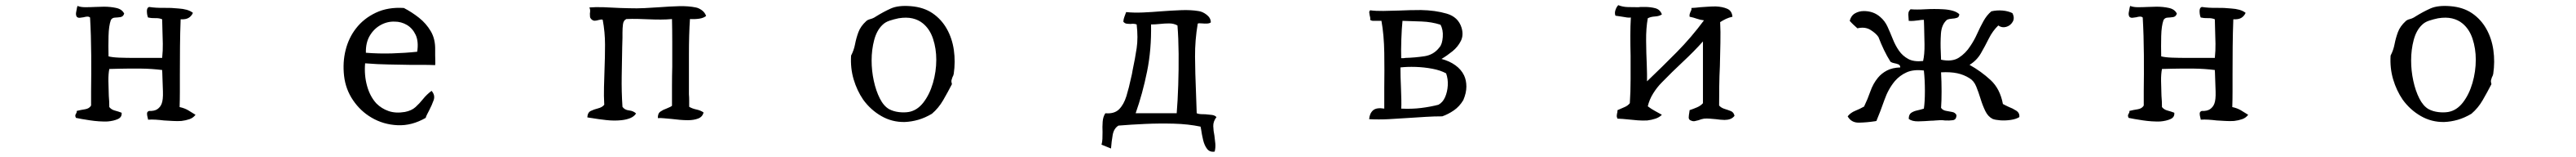

<svg xmlns="http://www.w3.org/2000/svg" viewBox="-20 -509 10040 610"><path d="M742 -63Q733 -51 718.5 -46Q704 -41 687 -39Q671 -38 654 -39Q637 -40 619 -41Q603 -43 587 -44Q571 -45 557 -44Q557 -47 555 -54Q553 -61 553 -68Q553 -75 561 -78Q582 -77 593.5 -85Q605 -93 610 -106Q616 -121 615 -153.5Q614 -186 613 -211Q613 -219 612.5 -226Q612 -233 612 -237Q572 -242 529.5 -242.5Q487 -243 445 -242Q435 -242 425.5 -241.5Q416 -241 406 -241Q402 -221 402.5 -193.5Q403 -166 404 -137Q405 -126 405.5 -115Q406 -104 406 -93Q414 -83 427.5 -79.5Q441 -76 454 -71Q456 -54 439.5 -46.5Q423 -39 399 -37Q367 -36 330.5 -41.5Q294 -47 276 -51Q273 -57 273.5 -60.5Q274 -64 276 -67Q280 -73 279 -78Q295 -82 311.5 -84.5Q328 -87 335 -99Q335 -111 335 -125.5Q335 -140 335 -156Q336 -217 335.5 -294.5Q335 -372 331 -441Q326 -445 319.5 -444.5Q313 -444 306 -442Q299 -441 291.5 -440Q284 -439 279 -444Q275 -451 276.5 -460Q278 -469 280 -479Q281 -484 282 -486Q294 -481 312.5 -481Q331 -481 351 -482Q360 -482 368.5 -482.5Q377 -483 385 -483Q411 -483 433.5 -478Q456 -473 464 -456Q460 -444 449 -442.5Q438 -441 427.5 -440.5Q417 -440 412 -431Q404 -409 403 -369Q402 -329 403 -290Q418 -286 445.5 -285Q473 -284 504 -284Q535 -284 561 -284Q579 -284 592.5 -284Q606 -284 612 -284Q615 -313 614.5 -339.5Q614 -366 613 -394Q613 -404 612.5 -414Q612 -424 612 -434Q601 -439 585.5 -438.5Q570 -438 557 -441Q553 -450 552.5 -464.5Q552 -479 561 -482Q587 -478 617.5 -478.5Q648 -479 676 -476Q693 -475 707.5 -471Q722 -467 732 -459Q726 -446 715 -439.5Q704 -433 684 -434Q682 -382 681.5 -327Q681 -272 681 -219Q681 -185 681 -153.5Q681 -122 680 -93Q699 -89 713.5 -80.5Q728 -72 742 -63Z M1676 -256Q1650 -257 1626 -257Q1602 -257 1578 -257Q1538 -258 1495.5 -258.5Q1453 -259 1403 -263Q1399 -217 1410.5 -175.5Q1422 -134 1447 -107Q1467 -87 1494.5 -77.5Q1522 -68 1558 -74Q1584 -79 1599.5 -93Q1615 -107 1629 -124.5Q1643 -142 1662 -156Q1677 -139 1670 -119.5Q1663 -100 1653 -81Q1649 -73 1645 -65.5Q1641 -58 1639 -51Q1585 -20 1529.5 -22.5Q1474 -25 1428 -52Q1385 -77 1356 -119.5Q1327 -162 1321 -214Q1315 -267 1327 -314.5Q1339 -362 1367 -398Q1397 -437 1444.5 -459.5Q1492 -482 1554 -478Q1585 -462 1613 -440Q1641 -418 1659 -387.5Q1677 -357 1676 -315Q1676 -311 1676 -306Q1676 -301 1676 -295Q1676 -284 1676.5 -272.5Q1677 -261 1676 -256ZM1606 -308Q1612 -348 1600 -373.5Q1588 -399 1566 -412Q1544 -425 1518 -425Q1489 -426 1463 -411.5Q1437 -397 1421 -370Q1405 -343 1406 -304Q1456 -300 1507.5 -301.5Q1559 -303 1606 -308Z M2732 -447Q2722 -439 2705.5 -436.5Q2689 -434 2669 -435Q2665 -376 2665 -297Q2665 -218 2665 -143Q2666 -131 2666 -118.5Q2666 -106 2666 -94Q2678 -87 2694.5 -83.5Q2711 -80 2722 -72Q2718 -55 2701 -48.5Q2684 -42 2661 -42Q2646 -42 2629 -43.5Q2612 -45 2596 -47Q2581 -48 2567.5 -49.5Q2554 -51 2544 -50Q2543 -68 2554 -75.5Q2565 -83 2577 -87Q2583 -90 2588.5 -92Q2594 -94 2599 -98Q2599 -138 2599 -176Q2599 -214 2600 -250Q2600 -299 2600 -345Q2600 -391 2599 -435Q2578 -433 2555 -433Q2532 -433 2508 -434Q2487 -435 2465 -435.5Q2443 -436 2421 -435Q2410 -430 2408 -415Q2406 -400 2406 -382Q2406 -377 2406 -372Q2406 -367 2406 -362Q2406 -354 2405.5 -345Q2405 -336 2405 -327Q2404 -273 2403 -213Q2402 -153 2406 -94Q2414 -82 2431.5 -80Q2449 -78 2459 -68Q2451 -56 2436 -50Q2421 -44 2402 -42Q2374 -39 2342.5 -42.5Q2311 -46 2288 -50Q2282 -51 2277.5 -51.5Q2273 -52 2269 -53Q2270 -72 2282.5 -78Q2295 -84 2311 -88Q2327 -92 2335 -102Q2333 -137 2334 -171Q2335 -205 2336 -238Q2338 -287 2338 -335.5Q2338 -384 2329 -432Q2326 -434 2321.5 -433Q2317 -432 2312 -431Q2306 -429 2298.5 -428.5Q2291 -428 2284 -435Q2280 -439 2279.5 -444.5Q2279 -450 2279 -456Q2280 -462 2280 -468Q2280 -474 2277 -480Q2300 -482 2331.5 -481Q2363 -480 2396 -478Q2405 -478 2414 -477.5Q2423 -477 2432 -477Q2462 -476 2492 -477.5Q2522 -479 2551 -481Q2590 -484 2626.5 -485Q2663 -486 2692 -480Q2703 -478 2715 -469.5Q2727 -461 2732 -447Z M3697 -222Q3696 -218 3695 -215Q3694 -212 3692 -209Q3690 -204 3688.5 -198Q3687 -192 3690 -182Q3674 -151 3656 -120Q3638 -89 3612 -67Q3585 -51 3558.5 -43.5Q3532 -36 3506 -35Q3457 -34 3415 -58Q3373 -82 3344 -122Q3320 -157 3307 -200.5Q3294 -244 3297 -293Q3308 -314 3312.5 -337.5Q3317 -361 3325.5 -384Q3334 -407 3356 -427Q3361 -432 3372.5 -435Q3384 -438 3394 -445Q3423 -463 3452 -476Q3481 -489 3530 -485Q3580 -481 3614.5 -457.5Q3649 -434 3670 -397Q3691 -360 3697.5 -314.5Q3704 -269 3697 -222ZM3629 -277Q3629 -320 3616.5 -358Q3604 -396 3577 -418Q3560 -432 3536.5 -437.5Q3513 -443 3482 -438Q3463 -434 3446.5 -428.5Q3430 -423 3419 -412Q3397 -391 3387 -353.5Q3377 -316 3377 -274Q3377 -234 3385.5 -195Q3394 -156 3409 -126.5Q3424 -97 3445 -85Q3462 -76 3483 -73.5Q3504 -71 3522 -74Q3555 -80 3579 -111Q3603 -142 3616 -186.5Q3629 -231 3629 -277Z M4721 -54Q4708 -37 4708.5 -19Q4709 -1 4713 18Q4715 33 4716.5 48.5Q4718 64 4714 80Q4695 83 4684.5 69.5Q4674 56 4669 35Q4664 14 4661 -7Q4660 -14 4659 -17Q4611 -27 4555 -28.5Q4499 -30 4443 -27.5Q4387 -25 4339 -21Q4321 -10 4316.5 15.5Q4312 41 4310 68Q4301 64 4291.5 60.5Q4282 57 4273 53Q4276 43 4276.5 30.5Q4277 18 4277 4Q4276 -16 4277.5 -36Q4279 -56 4288 -69Q4323 -66 4341.5 -84.5Q4360 -103 4370 -135.5Q4380 -168 4388 -206Q4390 -214 4391.5 -221Q4393 -228 4394 -235Q4404 -282 4410 -322Q4416 -362 4410 -414Q4405 -416 4399 -416.5Q4393 -417 4387 -416Q4379 -416 4371 -417Q4363 -418 4358 -425Q4359 -436 4362.5 -444.5Q4366 -453 4369 -462Q4399 -459 4434 -460.5Q4469 -462 4505 -465Q4545 -468 4583 -469.5Q4621 -471 4651 -466Q4667 -464 4683 -451.5Q4699 -439 4699 -422Q4694 -418 4684.5 -417.5Q4675 -417 4666 -418Q4660 -418 4655 -418.5Q4650 -419 4648 -417Q4637 -353 4637.5 -288.5Q4638 -224 4641 -155Q4642 -134 4642.5 -112.5Q4643 -91 4644 -69Q4651 -66 4660 -65.5Q4669 -65 4678 -65Q4691 -64 4703 -62.5Q4715 -61 4721 -54ZM4569 -410Q4555 -418 4537 -418Q4519 -418 4501 -416Q4492 -415 4483 -414.5Q4474 -414 4466 -414Q4468 -317 4450.5 -231Q4433 -145 4406 -69H4566Q4570 -117 4572 -178Q4574 -239 4573.5 -300Q4573 -361 4569 -410Z M5686 -216Q5695 -197 5695 -172.5Q5695 -148 5683 -120Q5668 -95 5646 -80Q5624 -65 5601 -57Q5569 -57 5537 -55Q5505 -53 5474 -51Q5432 -48 5392.5 -46Q5353 -44 5316 -46Q5318 -69 5331.5 -80.5Q5345 -92 5375 -87Q5375 -106 5375 -126Q5375 -146 5375 -168Q5376 -234 5375 -303.5Q5374 -373 5364 -428Q5360 -428 5356.5 -428Q5353 -428 5349 -428Q5340 -428 5332.5 -428Q5325 -428 5320 -432Q5321 -437 5320 -441.5Q5319 -446 5318 -450Q5317 -455 5316.5 -460Q5316 -465 5320 -469Q5342 -466 5371 -466.5Q5400 -467 5432 -468Q5453 -469 5475 -469.5Q5497 -470 5518 -470Q5574 -469 5618.5 -456Q5663 -443 5676 -402Q5685 -373 5673.5 -350Q5662 -327 5641 -310Q5620 -293 5598 -280Q5629 -272 5652 -255.5Q5675 -239 5686 -216ZM5616 -224Q5594 -236 5562 -242Q5530 -248 5497 -249Q5464 -250 5438 -247Q5438 -230 5438.5 -210Q5439 -190 5440 -170Q5441 -144 5441.5 -121.5Q5442 -99 5441 -87Q5483 -85 5519 -89.5Q5555 -94 5586 -102Q5603 -111 5612 -131.5Q5621 -152 5622.5 -177Q5624 -202 5616 -224ZM5594 -413Q5560 -424 5520 -425.5Q5480 -427 5446 -428Q5443 -399 5441.5 -356.5Q5440 -314 5441 -283Q5445 -283 5449 -283Q5453 -283 5457 -284Q5495 -285 5531.5 -290.5Q5568 -296 5590 -325Q5601 -337 5603 -365.5Q5605 -394 5594 -413Z M6740 -59Q6733 -50 6723 -46.5Q6713 -43 6701 -43Q6693 -43 6684 -44Q6675 -45 6667 -46Q6655 -47 6643.5 -48Q6632 -49 6621 -48Q6615 -47 6610 -45.5Q6605 -44 6600 -42Q6592 -40 6585.5 -38.5Q6579 -37 6572 -40Q6561 -43 6561.5 -53Q6562 -63 6564 -73Q6565 -79 6565 -81Q6580 -86 6594 -92Q6608 -98 6617 -108V-348Q6583 -310 6539.5 -269.5Q6496 -229 6457 -189Q6438 -170 6423 -146Q6408 -122 6402 -96Q6415 -86 6429 -78.5Q6443 -71 6457 -63Q6447 -53 6432 -48Q6417 -43 6400 -41Q6382 -40 6362.5 -41.5Q6343 -43 6325 -45Q6314 -46 6303.5 -47Q6293 -48 6284 -48Q6281 -54 6281 -58Q6281 -62 6282 -67Q6283 -70 6283.5 -73Q6284 -76 6284 -81Q6297 -87 6310.5 -92.5Q6324 -98 6332 -108Q6335 -153 6335 -200Q6335 -247 6335 -292Q6334 -332 6334 -369.5Q6334 -407 6336 -441Q6330 -440 6321.5 -441Q6313 -442 6303 -444Q6297 -445 6290 -446Q6283 -447 6276 -448Q6272 -458 6276 -470Q6280 -482 6287 -489Q6304 -482 6325 -481.5Q6346 -481 6366 -481Q6372 -482 6378 -482Q6384 -482 6390 -482Q6413 -482 6431.5 -477Q6450 -472 6457 -453Q6447 -446 6430 -445Q6413 -444 6402 -438Q6395 -400 6395.5 -350.5Q6396 -301 6398 -259Q6399 -239 6399 -222Q6399 -205 6399 -193Q6458 -249 6515 -306.5Q6572 -364 6621 -430Q6605 -432 6592.5 -436.5Q6580 -441 6565 -444Q6564 -451 6565.5 -455Q6567 -459 6568 -462Q6570 -466 6571.5 -469.5Q6573 -473 6572 -478Q6579 -478 6588 -479Q6597 -480 6607 -481Q6622 -482 6637 -483Q6652 -484 6667 -484Q6693 -483 6711.5 -475Q6730 -467 6732 -444Q6718 -441 6706.5 -435.5Q6695 -430 6684 -423Q6686 -387 6685 -343Q6684 -299 6683 -252Q6681 -213 6680.5 -174.5Q6680 -136 6680 -99Q6688 -90 6701 -86Q6714 -82 6725.5 -77.5Q6737 -73 6740 -59Z M7850 -54Q7837 -46 7816 -43Q7795 -40 7775.5 -41.5Q7756 -43 7746 -47Q7728 -56 7717.5 -77.5Q7707 -99 7699 -125Q7691 -151 7682 -173Q7673 -195 7656 -205Q7634 -219 7607.5 -224.5Q7581 -230 7545 -228Q7547 -191 7547 -153.5Q7547 -116 7545 -90Q7551 -81 7563.5 -78.5Q7576 -76 7588 -74Q7600 -72 7605 -62Q7605 -44 7591 -42Q7577 -40 7560 -41Q7555 -42 7550.5 -42Q7546 -42 7541 -42Q7533 -42 7524 -41Q7515 -40 7506 -40Q7481 -38 7456.5 -37.5Q7432 -37 7419 -47Q7419 -64 7428.5 -70.5Q7438 -77 7452 -80Q7466 -83 7478 -87Q7482 -113 7482 -156Q7482 -199 7478 -235Q7438 -240 7411 -228Q7384 -216 7365 -194Q7339 -163 7324 -120Q7309 -77 7293 -39Q7291 -39 7288 -38Q7255 -33 7225 -32.5Q7195 -32 7181 -57Q7192 -71 7210.5 -78.5Q7229 -86 7245 -95Q7259 -124 7269.5 -154Q7280 -184 7299 -207Q7313 -224 7334 -235Q7355 -246 7386 -247Q7386 -256 7378.5 -259Q7371 -262 7362.5 -263.5Q7354 -265 7348 -269Q7334 -291 7322.5 -315Q7311 -339 7301 -365Q7292 -379 7270.5 -392.5Q7249 -406 7219 -399Q7211 -406 7203.5 -413Q7196 -420 7189 -428Q7194 -448 7209.5 -457Q7225 -466 7244 -466Q7282 -466 7308 -443Q7326 -428 7336.5 -405Q7347 -382 7357 -357Q7367 -332 7381 -312Q7395 -292 7417 -280Q7439 -268 7475 -272Q7481 -298 7480.5 -336.5Q7480 -375 7479 -404Q7479 -412 7478.5 -419.5Q7478 -427 7478 -432Q7473 -432 7467.5 -431.5Q7462 -431 7457 -430Q7448 -429 7439 -428Q7430 -427 7419 -428Q7419 -432 7418.5 -436Q7418 -440 7418 -443Q7417 -453 7418 -459.5Q7419 -466 7426 -473Q7437 -472 7452 -472Q7467 -472 7483 -473Q7501 -474 7518.5 -474Q7536 -474 7553 -473Q7573 -472 7589.5 -467.5Q7606 -463 7616 -454Q7616 -443 7607.5 -440Q7599 -437 7588 -436.5Q7577 -436 7568 -432Q7547 -414 7544.5 -378Q7542 -342 7544 -305Q7544 -298 7544.5 -291Q7545 -284 7545 -277Q7588 -268 7614.5 -285Q7641 -302 7659 -330Q7674 -352 7685.5 -377.5Q7697 -403 7710 -426.5Q7723 -450 7741 -465Q7763 -470 7785 -468Q7807 -466 7823 -458Q7833 -439 7824 -424Q7815 -409 7798.5 -404.5Q7782 -400 7768 -410Q7746 -389 7731 -359Q7716 -329 7700 -301.5Q7684 -274 7656 -257Q7701 -232 7738 -198Q7775 -164 7786 -105Q7791 -102 7796.5 -99.5Q7802 -97 7808 -94Q7824 -88 7838 -79Q7852 -70 7850 -54Z M8742 -63Q8733 -51 8718.5 -46Q8704 -41 8687 -39Q8671 -38 8654 -39Q8637 -40 8619 -41Q8603 -43 8587 -44Q8571 -45 8557 -44Q8557 -47 8555 -54Q8553 -61 8553 -68Q8553 -75 8561 -78Q8582 -77 8593.5 -85Q8605 -93 8610 -106Q8616 -121 8615 -153.5Q8614 -186 8613 -211Q8613 -219 8612.5 -226Q8612 -233 8612 -237Q8572 -242 8529.5 -242.5Q8487 -243 8445 -242Q8435 -242 8425.5 -241.5Q8416 -241 8406 -241Q8402 -221 8402.5 -193.5Q8403 -166 8404 -137Q8405 -126 8405.5 -115Q8406 -104 8406 -93Q8414 -83 8427.5 -79.5Q8441 -76 8454 -71Q8456 -54 8439.5 -46.5Q8423 -39 8399 -37Q8367 -36 8330.5 -41.5Q8294 -47 8276 -51Q8273 -57 8273.5 -60.5Q8274 -64 8276 -67Q8280 -73 8279 -78Q8295 -82 8311.5 -84.5Q8328 -87 8335 -99Q8335 -111 8335 -125.5Q8335 -140 8335 -156Q8336 -217 8335.5 -294.5Q8335 -372 8331 -441Q8326 -445 8319.5 -444.5Q8313 -444 8306 -442Q8299 -441 8291.5 -440Q8284 -439 8279 -444Q8275 -451 8276.5 -460Q8278 -469 8280 -479Q8281 -484 8282 -486Q8294 -481 8312.5 -481Q8331 -481 8351 -482Q8360 -482 8368.5 -482.5Q8377 -483 8385 -483Q8411 -483 8433.5 -478Q8456 -473 8464 -456Q8460 -444 8449 -442.5Q8438 -441 8427.5 -440.5Q8417 -440 8412 -431Q8404 -409 8403 -369Q8402 -329 8403 -290Q8418 -286 8445.5 -285Q8473 -284 8504 -284Q8535 -284 8561 -284Q8579 -284 8592.5 -284Q8606 -284 8612 -284Q8615 -313 8614.5 -339.5Q8614 -366 8613 -394Q8613 -404 8612.5 -414Q8612 -424 8612 -434Q8601 -439 8585.5 -438.5Q8570 -438 8557 -441Q8553 -450 8552.5 -464.5Q8552 -479 8561 -482Q8587 -478 8617.5 -478.5Q8648 -479 8676 -476Q8693 -475 8707.5 -471Q8722 -467 8732 -459Q8726 -446 8715 -439.5Q8704 -433 8684 -434Q8682 -382 8681.5 -327Q8681 -272 8681 -219Q8681 -185 8681 -153.5Q8681 -122 8680 -93Q8699 -89 8713.5 -80.5Q8728 -72 8742 -63Z M9697 -222Q9696 -218 9695 -215Q9694 -212 9692 -209Q9690 -204 9688.5 -198Q9687 -192 9690 -182Q9674 -151 9656 -120Q9638 -89 9612 -67Q9585 -51 9558.5 -43.5Q9532 -36 9506 -35Q9457 -34 9415 -58Q9373 -82 9344 -122Q9320 -157 9307 -200.5Q9294 -244 9297 -293Q9308 -314 9312.5 -337.5Q9317 -361 9325.5 -384Q9334 -407 9356 -427Q9361 -432 9372.5 -435Q9384 -438 9394 -445Q9423 -463 9452 -476Q9481 -489 9530 -485Q9580 -481 9614.5 -457.5Q9649 -434 9670 -397Q9691 -360 9697.5 -314.5Q9704 -269 9697 -222ZM9629 -277Q9629 -320 9616.5 -358Q9604 -396 9577 -418Q9560 -432 9536.5 -437.5Q9513 -443 9482 -438Q9463 -434 9446.5 -428.5Q9430 -423 9419 -412Q9397 -391 9387 -353.5Q9377 -316 9377 -274Q9377 -234 9385.5 -195Q9394 -156 9409 -126.5Q9424 -97 9445 -85Q9462 -76 9483 -73.5Q9504 -71 9522 -74Q9555 -80 9579 -111Q9603 -142 9616 -186.5Q9629 -231 9629 -277Z"/></svg>

Font: Yuji Syuku
Style: Regular
Weight: 400
Designer: Kataoka Yuji
Foundry: Kinuta Font Factory
Version: Version 3.002